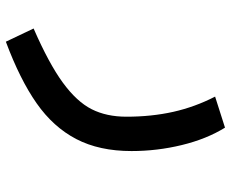

<svg xmlns="http://www.w3.org/2000/svg" viewBox="-85 -456 770 640"><g transform="rotate(90 300.0 -136.0)"><path d="M369 -172.5Q369 -256 352.8 -328.5Q336.5 -401 302 -468L405.5 -501Q443.5 -439.5 463.5 -357Q483.5 -274.5 483.5 -189.5Q483.5 -82 443.5 -5.2Q403.5 71.5 324.2 127Q245 182.5 119 229.5L75 137Q192 86 255.5 39.5Q319 -7 344 -56.5Q369 -106 369 -172.5Z"/></g></svg>

Font: JuliaMono SemiBold
Style: Italic
Weight: 600
Italic angle: -9°
Monospace: yes
Designer: cormullion
Foundry: corm
Version: Version 0.056; ttfautohint (v1.8.4)